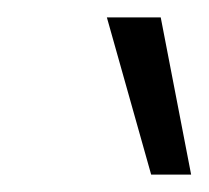

<svg xmlns="http://www.w3.org/2000/svg" viewBox="-20 -74 240 221"><path d="M103 -54H165L200 127H154Z"/></svg>

Font: Cairo
Style: Italic
Weight: 400
Italic angle: -13°
Designer: Mohamed Gaber, Accademia di Belle Arti di Urbino and others
Foundry: Kief Type Foundry, Accademia di Belle Arti di Urbino and others
Version: Version 3.011